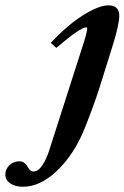

<svg xmlns="http://www.w3.org/2000/svg" viewBox="-153 -485 470 725"><path d="M-65.9 220.2Q-95.2 220.2 -114 207.8Q-132.8 195.3 -132.8 174.8Q-132.8 152.8 -116.9 138.4Q-101.1 124 -80.1 124Q-59.1 124 -46.9 147.5Q-39.1 162.6 -26.4 162.6Q-8.8 162.6 7.1 138.9Q22.9 115.2 33.7 80.1L155.8 -300.8Q176.3 -362.3 176.3 -378.4Q176.3 -381.8 172.9 -381.8Q150.4 -381.8 59.6 -304.2L38.6 -323.2Q104 -392.6 162.6 -428.7Q221.2 -464.8 256.3 -464.8Q297.4 -464.8 297.4 -425.3Q297.4 -392.1 271 -308.1L224.1 -158.2Q201.7 -87.9 167.5 -2Q127.4 97.7 63.2 158.9Q-1 220.2 -65.9 220.2Z"/></svg>

Font: Elstob 6pt
Style: Italic
Weight: 700
Italic angle: -20°
Designer: Peter S. Baker
Version: Version 1.015